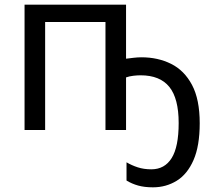

<svg xmlns="http://www.w3.org/2000/svg" viewBox="-20 -556 903 821"><path d="M519 -536V-305Q535 -307 552 -309Q569 -311 585 -311Q655 -311 711.5 -283Q768 -255 801 -193Q834 -131 834 -29Q834 68 807.5 128.5Q781 189 735.5 217Q690 245 634 245Q598 245 571 237.5Q544 230 521 216V138Q543 151 569 159.5Q595 168 627 168Q684 168 714 120Q744 72 744 -30Q744 -135 704 -184.5Q664 -234 581 -234Q567 -234 550 -232Q533 -230 519 -225V0H431V-462H173V0H85V-536Z"/></svg>

Font: Noto IKEA Arabic
Style: Regular
Weight: 400
Designer: Monotype Design Team
Foundry: Monotype Imaging Inc.
Version: Version 1.200